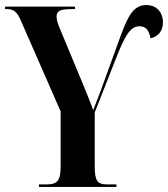

<svg xmlns="http://www.w3.org/2000/svg" viewBox="-20 -740 665 760"><path d="M134 0H441V-10H404C365 -10 355 -25 355 -82V-295L442 -516C476 -602 497 -636 532 -636C561 -636 570 -616 576 -588C607 -596 625 -618 625 -651C625 -693 598 -720 560 -720C508 -720 487 -678 456 -594L378 -379C368 -353 358 -327 349 -304C336 -339 326 -364 315 -391L216 -629C207 -651 204 -662 204 -674C204 -696 217 -704 264 -704H277V-714H0V-704H6C35 -704 48 -694 65 -653L220 -299V-83C220 -25 208 -10 163 -10H134Z"/></svg>

Font: Noto Serif Display ExtraCondensed
Style: Bold
Weight: 700
Width: 2
Designer: Monotype Design Team
Foundry: Monotype Imaging Inc.
Version: Version 2.009